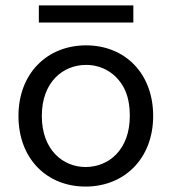

<svg xmlns="http://www.w3.org/2000/svg" viewBox="-20 -675 632 707"><path d="M295 12C438 12 544 -91 544 -248C544 -405 440 -508 297 -508C154 -508 48 -405 48 -248C48 -91 152 12 295 12ZM295 -60C212 -60 134 -123 134 -248C134 -373 212 -436 297 -436C353 -436 406 -408 436 -352C451 -324 458 -289 458 -248C458 -123 380 -60 295 -60ZM471 -592V-655H123V-592Z"/></svg>

Font: Rootstock Sans Body
Style: Regular
Weight: 400
Designer: Colophon Foundry, Jonny Pinhorn
Foundry: Colophon Foundry
Version: Version 1.200;FEAKit 1.0